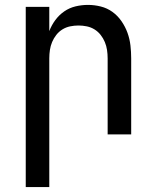

<svg xmlns="http://www.w3.org/2000/svg" viewBox="-20 -548 640 783"><path d="M85 215V-520H181V-421Q190 -445 205.5 -466Q221 -487 242 -501.5Q263 -516 288 -522Q313 -528 339 -528Q365 -528 391 -521.5Q417 -515 438.5 -499.5Q460 -484 475.5 -461.5Q491 -439 500 -414Q509 -389 512 -362.5Q515 -336 515 -310V0H419V-310Q419 -327 416.5 -344Q414 -361 407.5 -376.5Q401 -392 390.5 -405.5Q380 -419 365.5 -428Q351 -437 334 -440.5Q317 -444 300 -444Q283 -444 266 -440.5Q249 -437 234.5 -428Q220 -419 209.5 -405.5Q199 -392 192.5 -376.5Q186 -361 183.5 -344Q181 -327 181 -310V215Z"/></svg>

Font: Iosevka Medium Extended
Style: Regular
Weight: 500
Width: 7
Monospace: yes
Designer: Belleve Invis
Foundry: Belleve Invis
Version: Version 32.5.0; ttfautohint (v1.8.4)